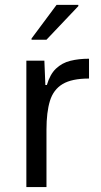

<svg xmlns="http://www.w3.org/2000/svg" viewBox="-20 -755 407 775"><path d="M86.4 0V-510H159.1L163.1 -411.9H169.2Q181.8 -455 205.9 -478Q230.1 -501.1 263.9 -509.5Q297.8 -518 339.3 -518V-438Q270.1 -438 232.9 -415.8Q195.7 -393.6 181.6 -347.9Q167.6 -302.3 167.6 -231.8V0ZM107.3 -594.6V-599.6L208.3 -735.3H296.2V-730.3L167.5 -594.6Z"/></svg>

Font: Saira Thin
Style: Regular
Weight: 100
Designer: Hector Gatti with collaboration of the Omnibus-Type team
Foundry: Omnibus-Type
Version: Version 1.101